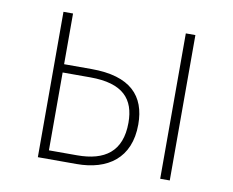

<svg xmlns="http://www.w3.org/2000/svg" viewBox="-66 -647 888 731"><g transform="rotate(10 378.0 -281.0)"><path d="M266 -366H160V-562H123V0H273C392 0 478 -58 478 -189C478 -299 417 -366 266 -366ZM596 -562V0H633V-562ZM269 -33H160V-334H267C394 -334 440 -280 440 -189C440 -77 375 -33 269 -33Z"/></g></svg>

Font: Glow Sans SC Normal ExtraLight
Style: Regular
Weight: 200
Designer: Ryoko NISHIZUKA (kana, bopomofo & ideographs); Paul D. Hunt (Latin, Greek & Cyrillic); Sandoll Communications, Soo-young
Version: Version 0.93